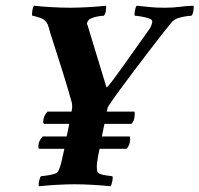

<svg xmlns="http://www.w3.org/2000/svg" viewBox="-20 -647 697 671"><path d="M136 -214Q131 -214 131 -221Q131 -241 146 -257H230L232 -269Q233 -279 231 -288Q227 -304 219 -330.5Q211 -357 201.5 -388Q192 -419 183 -446.5Q174 -474 168.5 -491.5Q163 -509 163 -509Q156 -529 154 -538Q152 -547 147 -561Q140 -578 121 -584.5Q102 -591 93 -592Q91 -597 93 -610Q95 -623 99 -627Q124 -624 160.5 -622Q197 -620 225 -620Q253 -620 288.5 -622Q324 -624 350 -627Q352 -623 350 -610Q348 -597 343 -592Q337 -592 324 -590Q311 -588 299 -583Q287 -578 284 -566Q283 -564 286 -559Q287 -555 288 -552L352 -342Q354 -340 370 -361Q386 -382 409.5 -415Q433 -448 458.5 -484Q484 -520 504 -548Q510 -558 512 -569Q514 -578 501 -582.5Q488 -587 472.5 -589.5Q457 -592 451 -592Q449 -597 451.5 -610Q454 -623 458 -627Q489 -624 507 -622Q525 -620 556 -620Q585 -620 606.5 -623Q628 -626 656 -627Q658 -623 656 -610Q654 -597 649 -592Q643 -592 629.5 -590Q616 -588 602 -583.5Q588 -579 579 -568Q572 -560 551.5 -534Q531 -508 503.5 -472Q476 -436 448 -399Q420 -362 397 -330.5Q374 -299 363 -282Q356 -273 355 -265L353 -257H448Q451 -257 451 -250Q451 -242 449 -232Q447 -222 439 -214H345L336 -170H432Q435 -170 435 -163Q435 -155 432.5 -145Q430 -135 422 -127H328Q322 -100 319.5 -80.5Q317 -61 320 -48Q321 -42 331.5 -38.5Q342 -35 354.5 -33.5Q367 -32 373 -31Q375 -26 372.5 -13.5Q370 -1 366 4Q341 1 305 -1Q269 -3 241 -3Q213 -3 177.5 -1Q142 1 116 4Q114 -1 116.5 -13.5Q119 -26 123 -31Q129 -32 142 -33.5Q155 -35 167.5 -38.5Q180 -42 183 -48Q190 -61 194.5 -80.5Q199 -100 205 -127H119Q114 -127 114 -134Q114 -154 129 -170H213L222 -214Z"/></svg>

Font: Amiri
Style: Bold Italic
Weight: 700
Italic angle: 10°
Designer: Khaled Hosny
Version: Version 0.113